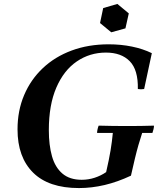

<svg xmlns="http://www.w3.org/2000/svg" viewBox="-20 -940 809 975"><path d="M381 15Q227 15 148 -63.5Q69 -142 69 -283Q69 -378 102.5 -457Q136 -536 197.5 -594Q259 -652 344 -683.5Q429 -715 532 -715Q594 -715 650 -703.5Q706 -692 751 -670L712 -488Q696 -485 680 -488Q682 -585 639 -629Q596 -673 518 -673Q436 -673 370 -628Q304 -583 266 -495Q228 -407 228 -279Q228 -203 244 -146.5Q260 -90 297 -58.5Q334 -27 395 -27Q429 -27 461 -37.5Q493 -48 519 -66Q534 -131 541.5 -176.5Q549 -222 553 -265H473Q473 -273 475.5 -284Q478 -295 481 -302Q516 -301 553.5 -300.5Q591 -300 630 -300Q665 -300 696.5 -300.5Q728 -301 762 -302Q762 -294 759.5 -283.5Q757 -273 754 -265H702Q692 -235 683 -203.5Q674 -172 665 -134.5Q656 -97 645 -48Q577 -16 511.5 -0.5Q446 15 381 15ZM576 -920 634 -872 617 -796 545 -776 488 -823 504 -899Z"/></svg>

Font: Poltawski Nowy SemiBold
Style: Italic
Weight: 600
Italic angle: -12°
Version: Version 1.001;gftools[0.9.25]